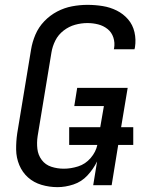

<svg xmlns="http://www.w3.org/2000/svg" viewBox="-20 -763 616 791"><path d="M217 8Q249 8 282.5 -3Q316 -14 340.5 -40.5Q365 -67 380 -98L364 0H440L467 -166H529V-239H479L506 -401H298L286 -326H408L393 -239H265V-166H381Q375 -137 353.5 -112Q332 -87 302 -77.5Q272 -68 243 -68Q216 -68 191.5 -76Q167 -84 152 -104Q137 -124 134 -149.5Q131 -175 135 -202L192 -547Q196 -572 208 -596Q220 -620 242 -637Q264 -654 289.5 -661Q315 -668 340 -668Q363 -668 384.5 -662.5Q406 -657 423 -643.5Q440 -630 447 -608.5Q454 -587 450 -564Q450 -562 449 -560H534Q535 -564 536 -568Q541 -600 534 -630.5Q527 -661 507.5 -683.5Q488 -706 461 -719.5Q434 -733 403 -738Q372 -743 340 -743Q309 -743 277 -737Q245 -731 215.5 -715.5Q186 -700 162.5 -675.5Q139 -651 126 -620.5Q113 -590 108 -559L51 -214Q46 -180 46.5 -146.5Q47 -113 59.5 -83Q72 -53 95.5 -32Q119 -11 151 -1.5Q183 8 217 8Z"/></svg>

Font: Iosevka Sparkle
Style: Italic
Weight: 400
Italic angle: -9°
Designer: Belleve Invis
Foundry: Belleve Invis
Version: Version 4.5.0; ttfautohint (v1.8.3)